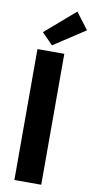

<svg xmlns="http://www.w3.org/2000/svg" viewBox="-108 -1043 531 1086"><g transform="rotate(10 158.0 -500.0)"><path d="M58.6 -752H212.9V0H58.6ZM72.3 -851.6 244.1 -1000 316.4 -905.3 135.7 -787.1Z"/></g></svg>

Font: Reddit Sans Chocolate ExtraBold
Style: Regular
Weight: 800
Designer: Stephen Hutchings
Foundry: Reddit
Version: Version 1.011